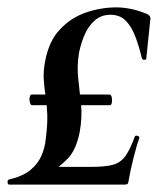

<svg xmlns="http://www.w3.org/2000/svg" viewBox="-32 -500 440 520"><path d="M-7 0Q-11 0 -11.5 -6.5Q-12 -13 -7 -14Q31 -23 51.5 -40.5Q72 -58 81 -80Q90 -102 92 -124Q97 -163 96 -190.5Q95 -218 91.5 -240Q88 -262 86.5 -284Q85 -306 90 -333Q100 -388 130 -420Q160 -452 200.5 -466Q241 -480 284 -480Q301 -480 321.5 -476Q342 -472 361 -464Q378 -459 375 -446L364 -340Q363 -338 358.5 -338Q354 -338 352 -343Q344 -377 333.5 -403.5Q323 -430 307.5 -445Q292 -460 267 -460Q242 -460 224.5 -444.5Q207 -429 197 -405.5Q187 -382 182 -357Q176 -320 180 -286Q184 -252 187.5 -217.5Q191 -183 184 -143Q174 -93 151 -70Q128 -47 102 -29L78 -48H214Q252 -48 273 -53.5Q294 -59 307 -76.5Q320 -94 333 -130Q335 -134 341 -132Q347 -130 345 -125Q338 -106 329.5 -72Q321 -38 316 -9Q315 -2 312 -1Q309 0 301 0ZM55 -215Q51 -215 49 -222.5Q47 -230 48.5 -237Q50 -244 54 -244H264Q269 -244 270.5 -237Q272 -230 271 -222.5Q270 -215 265 -215Z"/></svg>

Font: Cormorant Garamond Light
Style: Italic
Weight: 300
Italic angle: -10°
Designer: Christian Thalmann (Catharsis Fonts)
Foundry: Catharsis Fonts
Version: Version 4.001